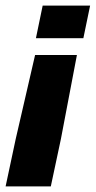

<svg xmlns="http://www.w3.org/2000/svg" viewBox="-78 -494 341 684"><path d="M50 -358 74 -474H243L219 -358ZM-58 170 -22 1 47 -298H196L139 1L103 170Z"/></svg>

Font: Kanit SemiBold
Style: Italic
Weight: 600
Italic angle: -12°
Designer: Katatrad Team
Foundry: CadsonDemak
Version: Version 2.000; ttfautohint (v1.8.3)